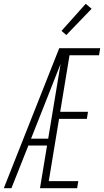

<svg xmlns="http://www.w3.org/2000/svg" viewBox="-26 -988 546 1008"><path d="M-6 0 285 -735H500L494 -698H339L290 -401H436L430 -364H284L230 -37H385L379 0H184L221 -224H123L34 0ZM137 -260H227L292 -652Q276 -612 260 -571.5Q244 -531 228 -490ZM322 -804 297 -826 424 -968 455 -942Z"/></svg>

Font: Iosevka Extralight
Style: Italic
Weight: 200
Italic angle: -9°
Monospace: yes
Designer: Belleve Invis
Foundry: Belleve Invis
Version: Version 32.5.0; ttfautohint (v1.8.4)